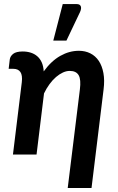

<svg xmlns="http://www.w3.org/2000/svg" viewBox="-20 -776 590 964"><path d="M29 -477Q31 -493.5 46 -505.5Q61 -517.5 94 -517.5Q116 -517.5 134.8 -511.5Q153.5 -505.5 167.5 -493.2Q181.5 -481 189.8 -462.2Q198 -443.5 199.5 -417.5Q237.5 -470 282.8 -495.5Q328 -521 376 -521Q408 -521 433.8 -508Q459.5 -495 476 -470.2Q492.5 -445.5 499.2 -409.2Q506 -373 500 -326.5L439.5 168H320L381 -326.5Q387.5 -376.5 375 -398.2Q362.5 -420 330 -420Q313.5 -420 296 -412Q278.5 -404 261.5 -389.5Q244.5 -375 229 -354Q213.5 -333 201 -307L163.5 0H45L89.5 -363.5Q93.5 -398 82.5 -414.2Q71.5 -430.5 46.5 -430.5H23.5ZM247.5 -572 295 -755.5H365Q381 -755.5 385.5 -744.8Q390 -734 382 -716L313.5 -572Z"/></svg>

Font: Lato 2
Style: Bold Italic
Weight: 700
Italic angle: -7°
Designer: Lukasz Dziedzic with Adam Twardoch and Botio Nikoltchev
Foundry: tyPoland Lukasz Dziedzic
Version: Version 2.015; 2015-08-06; http://www.latofonts.com/